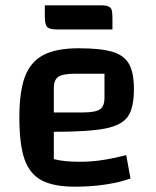

<svg xmlns="http://www.w3.org/2000/svg" viewBox="-20 -693 588 724"><path d="M456 -108 472 -20Q431 -5 376.5 3Q322 11 263 11Q182 11 137 -13Q92 -37 72.5 -92.5Q53 -148 53 -250Q53 -349 74.5 -405Q96 -461 144.5 -486Q193 -511 277 -511Q360 -511 404.5 -497.5Q449 -484 467 -451Q485 -418 485 -357Q485 -287 462.5 -254Q440 -221 377.5 -208.5Q315 -196 183 -196V-93Q220 -83 282 -83Q323 -83 363.5 -89Q404 -95 456 -108ZM183 -361V-269H293Q339 -269 356.5 -280.5Q374 -292 374 -324V-415H263Q217 -415 200 -403.5Q183 -392 183 -361ZM149 -632V-673H359Q380 -673 389.5 -668.5Q399 -664 401.5 -654.5Q404 -645 404 -624V-582H195Q165 -582 157 -592Q149 -602 149 -632Z"/></svg>

Font: Changa Medium
Style: Regular
Weight: 500
Designer: Eduardo Rodriguez Tunni
Foundry: Eduardo Rodriguez Tunni
Version: Version 2.002; ttfautohint (v1.5) -l 8 -r 50 -G 150 -x 14 -H